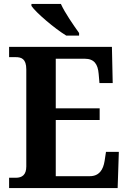

<svg xmlns="http://www.w3.org/2000/svg" viewBox="-20 -951 650 971"><path d="M315 -771H380V-784C353 -822 308 -886 288 -931H139V-921C163 -886 256 -807 315 -771ZM26 0H575L581 -183H516L509 -137C502 -93 482 -60 434 -60H262V-344H484V-403H262V-654H408C457 -654 475 -626 479 -577L483 -531H550L546 -714H26V-662H59C88 -662 113 -654 113 -600V-109C113 -67 92 -52 60 -52H26Z"/></svg>

Font: Noto Serif Ethiopic SemiCondensed
Style: Bold
Weight: 700
Width: 4
Designer: Monotype Design Team
Foundry: Monotype Imaging Inc.
Version: Version 2.102